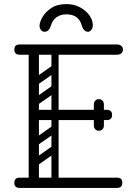

<svg xmlns="http://www.w3.org/2000/svg" viewBox="-20 -917 645 937"><path d="M145 0Q120 0 120 -36V-674Q120 -700 145 -700Q170 -700 170 -674V-26Q170 0 145 0ZM76 0Q50 0 50 -25Q50 -50 76 -50H551Q577 -50 577 -25Q577 0 551 0ZM156 -331Q130 -331 130 -356Q130 -381 156 -381H501Q527 -381 527 -356Q527 -331 501 -331ZM76 -650Q50 -650 50 -675Q50 -700 76 -700H551Q563 -700 571.5 -693.5Q580 -687 580 -675Q580 -663 571.5 -656.5Q563 -650 551 -650ZM462 -279Q451 -279 445 -286Q438 -293 438 -305V-354Q438 -366 444 -373Q451 -380 462 -380Q474 -380 481 -373Q487 -366 487 -354V-305Q487 -293 480 -286Q474 -279 462 -279ZM462 -433Q474 -433 480 -426Q487 -419 487 -407V-358Q487 -347 481 -339Q474 -332 462 -332Q451 -332 444 -339Q438 -347 438 -358V-407Q438 -419 445 -426Q451 -433 462 -433ZM260 -496Q265 -489 263.5 -482Q262 -475 257 -471L163 -405Q150 -396 140 -409Q129 -425 143 -434L237 -500Q250 -509 260 -496ZM260 -594Q265 -587 263.5 -580Q262 -573 257 -569L163 -503Q150 -494 140 -507Q129 -523 143 -532L237 -598Q250 -607 260 -594ZM153 -298Q135 -298 135 -316V-648Q135 -664 153 -664Q170 -664 170 -647V-315Q170 -298 153 -298ZM249 -298Q231 -298 231 -316V-648Q231 -664 249 -664Q266 -664 266 -647V-315Q266 -298 249 -298ZM260 -201Q265 -194 263.5 -187Q262 -180 257 -176L163 -110Q150 -101 140 -114Q129 -130 143 -139L237 -205Q250 -214 260 -201ZM260 -299Q265 -292 263.5 -285Q262 -278 257 -274L163 -208Q150 -199 140 -212Q129 -228 143 -237L237 -303Q250 -312 260 -299ZM153 -3Q135 -3 135 -21V-353Q135 -369 153 -369Q170 -369 170 -352V-20Q170 -3 153 -3ZM249 -3Q231 -3 231 -21V-353Q231 -369 249 -369Q266 -369 266 -352V-20Q266 -3 249 -3ZM304 -897Q341 -897 370 -881.5Q399 -866 416 -842.5Q433 -819 433 -794Q433 -781 426 -771.5Q419 -762 410 -762Q398 -762 390.5 -770.5Q383 -779 379 -792Q365 -847 304 -847Q276 -847 256 -833Q236 -819 228 -791Q224 -778 216.5 -770Q209 -762 197 -762Q187 -762 180 -770.5Q173 -779 173 -792Q173 -808 187 -833Q201 -858 230 -877.5Q259 -897 304 -897Z"/></svg>

Font: Nsibidi Libre Uzo
Style: Regular
Weight: 400
Designer: Oluwaseun Badejo
Version: Version 1.021